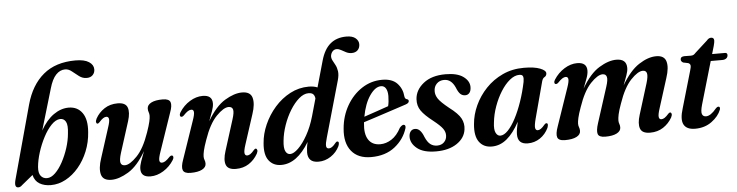

<svg xmlns="http://www.w3.org/2000/svg" viewBox="-46 -940 4453 1160"><g transform="rotate(-5 2181.0 -360.5)"><path d="M272 -572 198.5 -324Q233 -385.5 277.5 -416.8Q322 -448 369 -448Q422.5 -448 451.5 -407.2Q480.5 -366.5 474 -290Q470 -229.5 448 -175.2Q426 -121 391 -79.5Q356 -38 312.5 -14.5Q269 9 222.5 9Q182 9 153.8 -7.8Q125.5 -24.5 116.5 -61.5L48.5 -6Q37.5 5.5 25 5.5Q-1.5 5.5 11.5 -42.5L133 -487.5Q165 -603.5 239.8 -666Q314.5 -728.5 435 -728.5Q489 -728.5 516.5 -710.5Q544 -692.5 544 -665Q544 -644.5 530.8 -630.8Q517.5 -617 494 -617Q469 -617 448.2 -632.8Q427.5 -648.5 408.2 -664.2Q389 -680 368 -680Q337 -680 312.5 -654.2Q288 -628.5 272 -572ZM311.5 -384Q285 -382.5 258.5 -355Q232 -327.5 209.8 -285Q187.5 -242.5 172.5 -195Q157.5 -147.5 154 -106.5Q151 -70.5 164.8 -52.8Q178.5 -35 202.5 -35Q227.5 -35 252.5 -59.2Q277.5 -83.5 298.5 -122.5Q319.5 -161.5 333.8 -206.2Q348 -251 351.5 -291.5Q358 -343.5 346.2 -364.2Q334.5 -385 311.5 -384Z M965 -105.5Q972.5 -104.5 973.5 -96Q974.5 -87.5 968 -77.5Q943.5 -38.5 905 -14.8Q866.5 9 826.5 9Q768.5 9 768.5 -40.5Q768.5 -60 778.2 -87.5Q788 -115 800 -146.5Q750 -60 693 -25.5Q636 9 589.5 9Q538.5 9 528.2 -28.5Q518 -66 538.5 -126.5L596.5 -307.5Q609 -344.5 606.5 -358.8Q604 -373 591 -373Q582 -373 571.8 -366.5Q561.5 -360 547 -343.5Q539 -335.5 534.5 -336.5Q528.5 -337 526.8 -345.2Q525 -353.5 532 -367.5Q551.5 -403 585.8 -425.5Q620 -448 666 -448Q714 -448 725.2 -417.8Q736.5 -387.5 720 -335L660.5 -148Q647.5 -106 652.2 -88.8Q657 -71.5 678 -71.5Q707.5 -71.5 751.5 -116.8Q795.5 -162 828.5 -258Q842.5 -298.5 847.5 -320.8Q852.5 -343 852.5 -356.5Q852.5 -369 848.8 -378.2Q845 -387.5 845 -400Q845 -422 869.5 -435Q894 -448 939.5 -448Q978 -448 985.8 -427.5Q993.5 -407 977.5 -364.5L899 -135Q885.5 -97 887.2 -82.2Q889 -67.5 902.5 -67.5Q911.5 -67.5 922.8 -74.2Q934 -81 952 -100Q959.5 -106.5 965 -105.5Z M1043.5 -333.5Q1036 -334 1035 -342.5Q1034 -351 1040.5 -361.5Q1065.5 -401 1103.8 -424.5Q1142 -448 1182 -448Q1240 -448 1240 -398Q1240 -378.5 1230.2 -351Q1220.5 -323.5 1208.5 -292Q1259 -379 1316.2 -413.5Q1373.5 -448 1420.5 -448Q1471.5 -448 1482 -410.5Q1492.5 -373 1472 -312L1413.5 -131.5Q1401.5 -94.5 1404 -80.2Q1406.5 -66 1419.5 -66Q1428 -66 1438 -72.2Q1448 -78.5 1463 -96.5Q1469.5 -103.5 1474.5 -102.5Q1480.5 -101.5 1482.5 -93.5Q1484.5 -85.5 1477.5 -71.5Q1456.5 -34.5 1423 -12.8Q1389.5 9 1344.5 9Q1296 9 1284.8 -21Q1273.5 -51 1290.5 -104L1349.5 -291Q1363 -333 1358.2 -350.2Q1353.5 -367.5 1332 -367.5Q1302 -367.5 1257.8 -322.2Q1213.5 -277 1180.5 -181Q1166 -140.5 1161 -118Q1156 -95.5 1156 -82.5Q1156 -70 1160 -60.8Q1164 -51.5 1164 -39Q1164 -17 1139.2 -4Q1114.5 9 1069 9Q1031 9 1023.2 -11.5Q1015.5 -32 1031 -74.5L1109.5 -303.5Q1123 -341.5 1121.2 -356.2Q1119.5 -371 1106 -371Q1096.5 -371 1085.2 -364Q1074 -357 1057 -339Q1049.5 -332.5 1043.5 -333.5Z M1973 -74.5Q1955 -37 1920.2 -14Q1885.5 9 1845.5 9Q1812 9 1796.5 -7Q1781 -23 1781 -52Q1781 -64 1782.8 -79Q1784.5 -94 1789.5 -115.5Q1715 9 1619.5 9Q1571.5 9 1544.5 -25.8Q1517.5 -60.5 1524 -131Q1528 -187 1552.8 -243Q1577.5 -299 1618.2 -345.5Q1659 -392 1712 -420Q1765 -448 1825 -448Q1856 -448 1878 -438.5L1923 -597.5Q1942 -665 1980.5 -697.2Q2019 -729.5 2078 -729.5Q2115 -729.5 2133.5 -713.8Q2152 -698 2152 -677Q2152 -654.5 2138.5 -641Q2125 -627.5 2102 -627.5Q2084.5 -627.5 2069 -635.2Q2053.5 -643 2039.5 -651Q2025.5 -659 2012.5 -659Q1998.5 -659 1988.5 -648.5Q1978.5 -638 1976 -621Q1975 -607 1982 -593.5Q1989 -580 1997.8 -564Q2006.5 -548 2009.8 -525.5Q2013 -503 2004 -471L1907.5 -131.5Q1897 -96.5 1898.5 -81Q1900 -65.5 1915 -65.5Q1923.5 -65.5 1933.8 -72.2Q1944 -79 1958 -96.5Q1964 -103.5 1969 -102.5Q1983 -101 1973 -74.5ZM1645.5 -135.5Q1640.5 -92 1650.2 -72Q1660 -52 1678.5 -52Q1700 -52 1728.5 -79.8Q1757 -107.5 1784.2 -156Q1811.5 -204.5 1829.5 -267L1859.5 -373Q1858 -389.5 1849.2 -399Q1840.5 -408.5 1820 -408.5Q1791.5 -408.5 1762.5 -383.5Q1733.5 -358.5 1708.5 -318Q1683.5 -277.5 1666.8 -229.5Q1650 -181.5 1645.5 -135.5Z M2386 -147.5Q2366 -81.5 2309 -36.2Q2252 9 2164.5 9Q2085 9 2045 -40.8Q2005 -90.5 2013.5 -177.5Q2020 -253 2055.5 -315Q2091 -377 2147 -413.8Q2203 -450.5 2270.5 -450.5Q2331.5 -450.5 2362 -417.8Q2392.5 -385 2396 -338.5Q2398 -323 2410 -320.5Q2419 -318.5 2420 -310Q2421 -296.5 2399.5 -289.5Q2383 -284 2352 -273.8Q2321 -263.5 2283.2 -251.2Q2245.5 -239 2207.8 -226.5Q2170 -214 2139.5 -204.5Q2139.5 -202.5 2139 -200.5Q2131.5 -134 2154.5 -98.8Q2177.5 -63.5 2226 -63.5Q2261.5 -63.5 2294.8 -84.8Q2328 -106 2352.5 -152.5Q2368 -170.5 2378.5 -168Q2390 -165 2386 -147.5ZM2260.5 -412.5Q2225.5 -412.5 2192.2 -364.5Q2159 -316.5 2144.5 -237.5Q2181 -250 2223 -264.2Q2265 -278.5 2293 -288.5Q2299.5 -313 2300 -350Q2300 -378.5 2290 -395.5Q2280 -412.5 2260.5 -412.5Z M2567.5 -25.5Q2594.5 -25.5 2610.5 -42Q2626.5 -58.5 2626.5 -82.5Q2627 -103.5 2612.5 -123.8Q2598 -144 2557 -176.5Q2506.5 -215.5 2485.8 -245.5Q2465 -275.5 2467.5 -315.5Q2471 -371 2520.8 -410.8Q2570.5 -450.5 2655 -450.5Q2725.5 -450.5 2762 -424.2Q2798.5 -398 2799 -361.5Q2799 -338 2789.2 -325.8Q2779.5 -313.5 2763 -313.5Q2746 -313.5 2733.8 -324.8Q2721.5 -336 2710 -365.5Q2687 -417 2644 -417Q2616 -417 2598.5 -399.2Q2581 -381.5 2581 -354Q2580.5 -331 2595.5 -308.2Q2610.5 -285.5 2658.5 -247Q2712.5 -206.5 2729 -175.2Q2745.5 -144 2740.5 -108.5Q2734 -57 2685 -24Q2636 9 2558.5 9Q2483 9 2444.5 -21.5Q2406 -52 2406 -92Q2406 -112.5 2415.8 -125Q2425.5 -137.5 2443 -137.5Q2475.5 -137.5 2495.5 -84Q2509.5 -51.5 2527 -38.5Q2544.5 -25.5 2567.5 -25.5Z M3174 -134.5Q3163.5 -94 3166.2 -79.5Q3169 -65 3181.5 -65Q3190.5 -65 3200.5 -71.8Q3210.5 -78.5 3225 -96Q3232 -103.5 3237 -102.5Q3250.5 -101 3240.5 -74Q3222 -35.5 3188.8 -13.2Q3155.5 9 3114.5 9Q3053.5 9 3053.5 -50.5Q3053.5 -76.5 3065 -126.5Q3029.5 -60 2988 -25.5Q2946.5 9 2896.5 9Q2846.5 9 2820 -27.2Q2793.5 -63.5 2800.5 -135.5Q2805 -192 2830.5 -247.5Q2856 -303 2899 -348.2Q2942 -393.5 3000.5 -420.8Q3059 -448 3129.5 -448Q3193 -448 3228.5 -434Q3264 -420 3262.5 -402Q3261.5 -387.5 3250 -381.5Q3238.5 -375.5 3233.5 -357.5ZM2921.5 -135.5Q2915.5 -92 2925.8 -72Q2936 -52 2953 -52Q2975.5 -52 2999.8 -77.2Q3024 -102.5 3047 -146.2Q3070 -190 3089.2 -246Q3108.5 -302 3121 -363Q3125 -384.5 3121.2 -396.2Q3117.5 -408 3099 -408Q3070 -408 3040.5 -383.8Q3011 -359.5 2986 -319.5Q2961 -279.5 2943.8 -231.5Q2926.5 -183.5 2921.5 -135.5Z M3547.5 -76 3616.5 -291Q3630 -332.5 3625 -350Q3620 -367.5 3600.5 -367.5Q3570.5 -367.5 3527.2 -322Q3484 -276.5 3451.5 -181Q3437 -140.5 3432 -118Q3427 -95.5 3427 -82.5Q3427 -70.5 3431 -61Q3435 -51.5 3435 -39Q3435 -16.5 3410.2 -3.8Q3385.5 9 3340 9Q3301.5 9 3294.2 -12Q3287 -33 3303.5 -78.5L3381.5 -306Q3394 -342 3392.2 -356.5Q3390.5 -371 3377 -371Q3367.5 -371 3356.2 -364Q3345 -357 3327.5 -338.5Q3320.5 -332.5 3314.5 -333.5Q3307 -334 3306 -342.2Q3305 -350.5 3311.5 -360.5Q3336.5 -400 3375 -424Q3413.5 -448 3453 -448Q3511.5 -448 3511.5 -398Q3511.5 -377.5 3501.5 -350.5Q3491.5 -323.5 3479 -291.5Q3529 -378.5 3586 -413.2Q3643 -448 3690.5 -448Q3752.5 -448 3752.5 -393Q3752.5 -374 3743.2 -348.2Q3734 -322.5 3721.5 -289.5Q3771 -375 3827 -411.5Q3883 -448 3932.5 -448Q3981.5 -448 3992.2 -411Q4003 -374 3982.5 -312L3925.5 -131.5Q3913.5 -94.5 3916 -80.2Q3918.5 -66 3931 -66Q3940.5 -66 3950.8 -72.5Q3961 -79 3976.5 -96.5Q3983 -103 3987.5 -102Q3993.5 -101.5 3995.5 -93.5Q3997.5 -85.5 3990.5 -71.5Q3970 -35.5 3936 -13.2Q3902 9 3856.5 9Q3808 9 3797 -21.2Q3786 -51.5 3802.5 -104L3860.5 -291Q3873 -332.5 3868.5 -350Q3864 -367.5 3844.5 -367.5Q3814.5 -367.5 3771.2 -322Q3728 -276.5 3695.5 -181Q3681 -141 3676.2 -118Q3671.5 -95 3671.5 -81.5Q3671.5 -69.5 3675.2 -60.2Q3679 -51 3679 -38.5Q3679 -16.5 3654.2 -3.5Q3629.5 9.5 3584.5 9.5Q3546 9.5 3539.5 -11Q3533 -31.5 3547.5 -76Z M4122.5 -389.5 4091.5 -396Q4078.5 -403.5 4078.5 -414.5Q4078.5 -433 4102.5 -433.5L4141 -433Q4151 -433 4157.5 -436.2Q4164 -439.5 4172 -448.5L4246.5 -516Q4258 -530.5 4272.5 -530.5Q4290.5 -530.5 4290.5 -511.5Q4290.5 -506.5 4289 -498.8Q4287.5 -491 4284.5 -479.5L4270.5 -431.5H4348.5Q4362.5 -431.5 4362.5 -418Q4362.5 -405 4353.2 -397.8Q4344 -390.5 4329 -390.5H4258.5L4183.5 -133Q4171.5 -91 4177.5 -75.5Q4183.5 -60 4201.5 -60Q4229.5 -60 4264 -102Q4274.5 -113 4281.5 -111.5Q4292.5 -110.5 4288 -93Q4272.5 -53 4230.2 -22Q4188 9 4129.5 9Q4078 9 4061 -22.8Q4044 -54.5 4065 -121L4129.5 -343Q4136.5 -365 4135 -374.8Q4133.5 -384.5 4122.5 -389.5Z"/></g></svg>

Font: Fraunces 144pt Soft SemiBold
Style: Italic
Weight: 600
Italic angle: -16°
Version: Version 1.000;[b76b70a41]